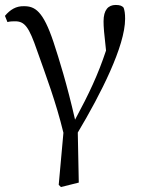

<svg xmlns="http://www.w3.org/2000/svg" viewBox="-20 -548 569 775"><path d="M10 -459C21 -462 33 -462 41 -462C80 -462 97 -439 130 -343C165 -244 206 -136 236 -12L217 198L226 207L298 189L294 -13C387 -169 485 -362 485 -472C485 -494 483 -505 479 -517C473 -524 465 -528 447 -528C417 -528 398 -508 398 -462C398 -440 400 -414 408 -344C375 -245 340 -171 283 -65C250 -209 219 -308 196 -378C154 -504 121 -523 77 -523C45 -524 21 -509 0 -484Z"/></svg>

Font: Shippori Mincho
Style: Regular
Weight: 400
Designer: Bonji Tadano  Ryoko NISHIZUKA  (kana & ideographs); Frank Grießhammer (Latin, Greek & Cyrillic); Wenlong ZHANG  (bopomof
Foundry: Adobe Systems Incorporated
Version: Version 1.003;PS 1.001;hotconv 16.6.54;makeotf.lib2.5.65590